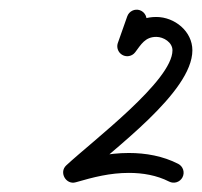

<svg xmlns="http://www.w3.org/2000/svg" viewBox="-20 -616 426 405"><path d="M275.2 -594.4C264.3 -598.2 252.3 -592.5 248.4 -581.5C241.8 -562.8 235.2 -544.1 228.6 -525.4C224.7 -514.5 230.5 -502.5 241.4 -498.6C252.3 -494.8 264.3 -500.5 268.2 -511.5C274.8 -530.2 281.4 -548.9 288 -567.6C291.9 -578.5 286.1 -590.5 275.2 -594.4ZM265.2 -505.8C277.6 -522.2 286.1 -538.2 309.7 -538.2C325.1 -538.2 343.8 -526.6 343.8 -509.9C343.8 -445.8 176.8 -320.2 119.7 -267.1C111.8 -259.7 111.7 -249.4 116.1 -241.6C120.5 -233.8 129.5 -228.5 139.8 -231.5C177.6 -242.4 211.9 -251.3 251.9 -251.3C281 -251.3 310.6 -246.3 336.7 -233C347.1 -227.7 359.7 -231.8 365 -242.1C370.3 -252.5 366.2 -265.1 355.9 -270.4C323.8 -286.8 287.7 -293.3 251.9 -293.3C207.9 -293.3 169.8 -283.9 128.2 -271.9C117.8 -268.9 118.9 -256.3 124.6 -246.4C130.2 -236.4 140.4 -229 148.3 -236.3C217.7 -300.9 385.8 -421 385.8 -509.9C385.8 -550 348.3 -580.2 309.7 -580.2C270.8 -580.2 252.8 -559.1 231.6 -531.1C224.7 -521.9 226.5 -508.7 235.7 -501.7C245 -494.7 258.2 -496.5 265.2 -505.8Z"/></svg>

Font: FRB American Cursive Guidelines Arrows Medium
Style: Italic
Weight: 500
Italic angle: -25°
Version: Version 2.0;Modular Font Editor K font №1